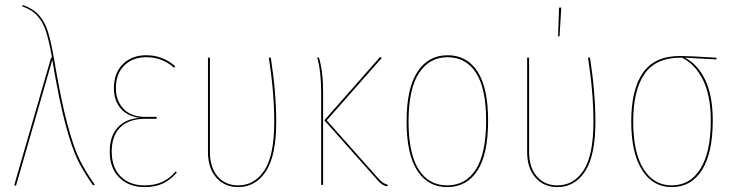

<svg xmlns="http://www.w3.org/2000/svg" viewBox="-20 -753 2992 782"><path d="M200 -514Q228 -346 254 -249Q280 -152 304.5 -102.5Q329 -53 366 -1L359 2Q322 -50 297.5 -99.5Q273 -149 247 -245.5Q221 -342 193 -509L45 4L38 1L188 -518H192Q180 -585 168 -623Q156 -661 133.5 -687Q111 -713 71 -727L72 -733Q113 -719 137.5 -692.5Q162 -666 175 -624.5Q188 -583 200 -514Z M694 -483 689 -477Q641 -520 576 -520Q520 -520 486 -486Q452 -452 452 -394Q452 -343 483 -310Q514 -277 572 -277H618V-269H571Q505 -269 470 -234.5Q435 -200 435 -136Q435 -71 471.5 -34.5Q508 2 569 2Q611 2 641.5 -12.5Q672 -27 696 -55L700 -50Q675 -21 644 -6Q613 9 569 9Q505 9 466 -29.5Q427 -68 427 -136Q427 -199 459.5 -234Q492 -269 548 -273Q498 -280 471 -312Q444 -344 444 -394Q444 -456 480.5 -492Q517 -528 576 -528Q643 -528 694 -483Z M1105 -257Q1105 -119 1063 -55Q1021 9 950 9Q895 9 861 -29.5Q827 -68 827 -134V-518H835V-134Q835 -71 866.5 -34.5Q898 2 950 2Q1017 2 1057 -59.5Q1097 -121 1097 -257Q1097 -376 1075 -518H1083Q1105 -376 1105 -257Z M1311 -263 1515 -33Q1529 -17 1538 -10.5Q1547 -4 1560 0L1557 6Q1543 3 1533.5 -4Q1524 -11 1510 -28L1301 -263L1528 -521L1535 -517ZM1296 -378V0H1288V-378Q1288 -463 1272 -518L1279 -519Q1296 -462 1296 -378Z M1968 -262Q1968 -125 1924.5 -58Q1881 9 1801 9Q1723 9 1679.5 -58Q1636 -125 1636 -258Q1636 -394 1680.5 -461Q1725 -528 1803 -528Q1882 -528 1925 -461.5Q1968 -395 1968 -262ZM1644 -258Q1644 -128 1685 -63Q1726 2 1801 2Q1877 2 1918.5 -63.5Q1960 -129 1960 -262Q1960 -392 1919 -456Q1878 -520 1803 -520Q1729 -520 1686.5 -455.5Q1644 -391 1644 -258Z M2405 -257Q2405 -119 2363 -55Q2321 9 2250 9Q2195 9 2161 -29.5Q2127 -68 2127 -134V-518H2135V-134Q2135 -71 2166.5 -34.5Q2198 2 2250 2Q2317 2 2357 -59.5Q2397 -121 2397 -257Q2397 -376 2375 -518H2383Q2405 -376 2405 -257ZM2266 -722 2259 -605H2253L2257 -722Z M2898 -511 2770 -518Q2823 -490 2853 -426Q2883 -362 2883 -262Q2883 -130 2839 -60.5Q2795 9 2716 9Q2639 9 2595 -60.5Q2551 -130 2551 -258Q2551 -388 2598.5 -456.5Q2646 -525 2750 -525Q2786 -525 2898 -518ZM2758 -518H2754Q2652 -519 2605.5 -452.5Q2559 -386 2559 -258Q2559 -133 2600.5 -65.5Q2642 2 2716 2Q2791 2 2833 -66Q2875 -134 2875 -262Q2875 -362 2844 -426Q2813 -490 2758 -518Z"/></svg>

Font: Fira Sans Compressed Eight
Style: Regular
Weight: 100
Width: 1
Designer: bBox Type GmbH & Carrois Corporate GbR & Edenspiekermann AG
Foundry: bBox Type GmbH & Carrois Corporate GbR & Edenspiekermann AG
Version: Version 4.301